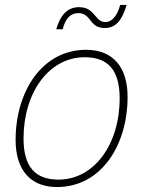

<svg xmlns="http://www.w3.org/2000/svg" viewBox="-20 -743 578 775"><path d="M404 -630C450 -630 475 -667 491 -723H465C453 -677 430 -654 406 -654C388 -654 379 -662 364 -680C344 -704 328 -714 298 -714C252 -714 223 -681 207 -625H233C245 -671 266 -690 296 -690C316 -690 329 -682 344 -662C361 -639 376 -630 404 -630ZM210 12C388 12 495 -156 495 -352C495 -472 436 -542 328 -542C150 -542 43 -374 43 -178C43 -58 102 12 210 12ZM216 -18C122 -18 75 -70 75 -184C75 -370 178 -512 322 -512C416 -512 463 -460 463 -346C463 -160 360 -18 216 -18Z"/></svg>

Font: Geist Thin
Style: Italic
Weight: 100
Italic angle: -12°
Designer: Basement.studio, Andrés Briganti, Mateo Zaragoza
Foundry: Basement.studio, Vercel, Andrés Briganti, Guido Ferreyra, Mateo Zaragoza
Version: Version 1.500